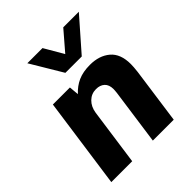

<svg xmlns="http://www.w3.org/2000/svg" viewBox="-210 -891 1020 1020"><g transform="rotate(-45 300.0 -381.0)"><path d="M34 0 106 -511H234L239 -456Q268 -488 305 -504.5Q342 -521 394 -521Q464 -521 507.5 -484Q551 -447 551 -370Q551 -360 550 -346Q549 -332 547 -315L503 0H346L390 -314Q391 -323 391.5 -330Q392 -337 392 -341Q392 -374 374 -390.5Q356 -407 326 -407Q291 -407 266.5 -383Q242 -359 236 -320L191 0ZM552 -762 395 -583H272L165 -762H279L371 -604H299L435 -762Z"/></g></svg>

Font: Chivo Mono
Style: Bold Italic
Weight: 700
Italic angle: -8.05°
Monospace: yes
Version: Version 1.008